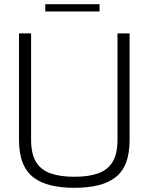

<svg xmlns="http://www.w3.org/2000/svg" viewBox="-20 -894 713 920"><path d="M336 6Q275 6 225.5 -5.5Q176 -17 141.5 -43Q107 -69 89 -113.5Q71 -158 71 -225V-734H129V-225Q129 -155 153.5 -116.5Q178 -78 224.5 -62.5Q271 -47 336 -47Q402 -47 448 -62.5Q494 -78 518.5 -116.5Q543 -155 543 -225V-734H601V-225Q601 -158 583.5 -113.5Q566 -69 531.5 -43Q497 -17 447.5 -5.5Q398 6 336 6ZM197 -839V-874H457V-839Z"/></svg>

Font: Exo Thin Light
Style: Regular
Weight: 300
Version: Version 2.000